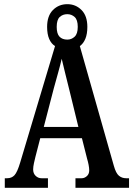

<svg xmlns="http://www.w3.org/2000/svg" viewBox="-20 -901 639 921"><path d="M3 0V-46H14Q36 -46 49.5 -60.5Q63 -75 77 -122L244 -680Q226 -691 216 -714Q206 -737 206 -772Q206 -825 234 -853Q262 -881 303 -881Q343 -881 371 -853Q399 -825 399 -772Q399 -738 389.5 -715Q380 -692 363 -680L526 -106Q536 -70 550.5 -58Q565 -46 585 -46H599V0H342V-46H372Q385 -46 396.5 -56Q408 -66 408 -84Q408 -95 405 -110.5Q402 -126 398 -139L373 -238H173L150 -149Q147 -137 143 -119Q139 -101 139 -88Q139 -69 151 -57.5Q163 -46 179 -46H210V0ZM303 -711Q323 -711 338 -725Q353 -739 353 -772Q353 -806 338 -819.5Q323 -833 303 -833Q281 -833 266.5 -819.5Q252 -806 252 -772Q252 -739 265.5 -725Q279 -711 303 -711ZM190 -292H356L313 -468Q303 -508 293 -548.5Q283 -589 276 -619Q270 -592 258.5 -551Q247 -510 238 -477Z"/></svg>

Font: Noto Serif Tamil ExtraCondensed SemiBold
Style: Regular
Weight: 600
Width: 2
Designer: Indian Type Foundry, Tom Grace, and the Monotype Design Team
Foundry: Monotype Imaging Inc.
Version: Version 2.004; ttfautohint (v1.8.4.7-5d5b)